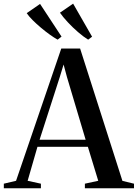

<svg xmlns="http://www.w3.org/2000/svg" viewBox="-48 -1008 737 1028"><path d="M38 -40 280 -748H381L607.5 -39.5L669.5 -24.5V0H406.5V-24.5L478 -40L422.5 -222H152.5L100 -40L171 -24.5V0H-27.5V-24.5ZM410.5 -260 310.5 -595.5 292.5 -662.5 272 -595.5 164 -260ZM260 -796Q242 -806 218.2 -823Q194.5 -840 170.8 -860Q147 -880 126.8 -900.2Q106.5 -920.5 95 -937.5L166.5 -987L281.5 -812L261 -796ZM423.5 -796Q399 -811 369.8 -836.2Q340.5 -861.5 314.5 -889.5Q288.5 -917.5 273 -940L343.5 -988.5L445 -811.5L424.5 -796Z"/></svg>

Font: Merriweather 120pt Medium
Style: Regular
Weight: 500
Version: Version 2.100